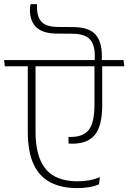

<svg xmlns="http://www.w3.org/2000/svg" viewBox="-38 -922 628 940"><path d="M143 -886Q143 -887 143 -893.8Q143 -900.5 143 -901.5H111.5Q110 -894.5 109.2 -887.5Q108.5 -880.5 108.5 -873Q108.5 -818.5 140.2 -788Q172 -757.5 244 -757.5L315.5 -757Q377 -756.5 401.5 -730Q426 -703.5 426 -650.5V-620H460.5V-652Q460.5 -719 428.5 -754Q396.5 -789 319 -789.5L249.5 -790Q190 -790 166.8 -813.8Q143.5 -837.5 143 -886ZM-14.5 -597.5H570.5L566.5 -628H-18ZM136 -280.5V-607H98V-278.5Q98 -179.5 126.2 -118.5Q154.5 -57.5 208.8 -29.2Q263 -1 339.5 -1Q369.5 -1 397 -5.5Q424.5 -10 446.5 -19.5L451 -55Q425.5 -44 398.2 -39.2Q371 -34.5 341.5 -34.5Q275 -34.5 229.2 -59Q183.5 -83.5 159.8 -137.8Q136 -192 136 -280.5ZM462.5 -409V-607.5L424.5 -607V-411Q424.5 -323.5 397.8 -287.5Q371 -251.5 307 -251.5Q306 -251.5 302.2 -251.5Q298.5 -251.5 297.5 -251.5V-219.5Q302.5 -219 306.8 -218.8Q311 -218.5 316 -218.5Q391.5 -218.5 427 -262.5Q462.5 -306.5 462.5 -409Z"/></svg>

Font: Anek Devanagari Medium ExtraLight
Style: Regular
Weight: 250
Version: Version 1.003